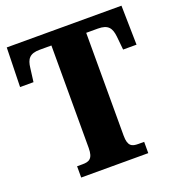

<svg xmlns="http://www.w3.org/2000/svg" viewBox="-130 -821 862 928"><g transform="rotate(-20 301.5 -357.0)"><path d="M130 0H475V-58H446C413 -58 392 -65 392 -120V-649H452C505 -649 520 -626 525 -582L532 -512H601L597 -714H7L2 -512H71L80 -582C85 -626 100 -649 153 -649H213V-122C213 -66 191 -58 158 -58H130Z"/></g></svg>

Font: Noto Serif Khmer Condensed Black
Style: Regular
Weight: 900
Width: 3
Designer: Danh Hong and the Monotype Design Team
Foundry: Monotype Imaging Inc.
Version: Version 2.004